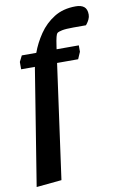

<svg xmlns="http://www.w3.org/2000/svg" viewBox="-98 -765 633 1005"><g transform="rotate(-10 219.0 -263.0)"><path d="M13 185 113 -436H40V-475L56 -507H133Q151 -557 183 -604Q215 -651 263 -681Q311 -711 378 -711Q407 -711 422.5 -698.5Q438 -686 438 -657Q438 -644 432 -631.5Q426 -619 420 -611.5Q414 -604 414 -604H347Q307 -604 287 -600Q267 -596 260 -590Q256 -586 252 -571Q248 -556 243 -521L241 -507H359V-473L343 -436H231L147 172Z"/></g></svg>

Font: Faustina VF Beta
Style: Italic
Weight: 400
Italic angle: -8°
Designer: Alfonso Garcia
Foundry: Omnibus-Type
Version: Version 1.006